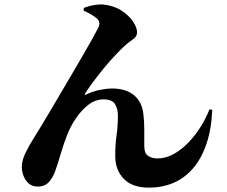

<svg xmlns="http://www.w3.org/2000/svg" viewBox="-20 -818 1040 881"><path d="M664 43Q588 43 549.5 4Q511 -35 509 -94Q508 -150 514.5 -194Q521 -238 521 -288Q521 -319 507.5 -340.5Q494 -362 455 -362Q418 -362 386 -337.5Q354 -313 329 -276Q304 -239 289 -201Q273 -161 260 -116.5Q247 -72 233 -32Q224 -6 205.5 16Q187 38 152 38Q128 38 112 24Q96 10 88 -11Q80 -32 80 -52Q80 -82 98 -118.5Q116 -155 143 -197.5Q170 -240 198 -288Q215 -316 241 -360.5Q267 -405 296.5 -455Q326 -505 354 -553Q382 -601 402.5 -638Q423 -675 431 -691Q437 -704 435.5 -714.5Q434 -725 426 -732Q414 -743 396 -753Q378 -763 364 -769V-781Q384 -790 410.5 -794.5Q437 -799 455 -797Q503 -792 537.5 -769.5Q572 -747 590.5 -719Q609 -691 609 -669Q609 -650 588.5 -636.5Q568 -623 546 -602Q525 -582 500.5 -555.5Q476 -529 452 -499.5Q428 -470 406.5 -441Q385 -412 370 -388Q368 -384 369 -383Q370 -382 374 -384Q409 -400 440.5 -406Q472 -412 493 -412Q558 -412 595 -381Q632 -350 638 -294Q642 -258 642 -226Q642 -194 642 -149Q642 -113 660.5 -102Q679 -91 702 -91Q741 -91 777.5 -111.5Q814 -132 845.5 -165Q877 -198 901.5 -237.5Q926 -277 941 -316L954 -314Q950 -223 926.5 -155.5Q903 -88 864.5 -44Q826 0 775 21.5Q724 43 664 43Z"/></svg>

Font: Noto Serif JP ExtraLight Black
Style: Regular
Weight: 900
Version: Version 2.003-H1;hotconv 1.1.1;makeotfexe 2.6.0